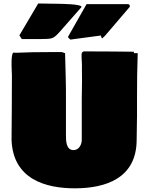

<svg xmlns="http://www.w3.org/2000/svg" viewBox="-20 -1029 828 1079"><path d="M88.9 -830.1C91.8 -826.2 99.6 -813.5 102.5 -809.6H209C266.6 -811.5 275.4 -805.7 312.5 -846.7L438.3 -989.7C438.3 -1006.8 325.3 -1007.3 301.8 -1007.8L194.7 -1009.4ZM375 -806.5 547 -829.4C549.9 -816.7 551.8 -813.5 554.7 -813.5L570.3 -828.1C616.9 -881.8 662.7 -936.2 709 -990.2C709 -991.2 709 -992.2 710 -993.2C710 -998 707 -1004.9 700.2 -1005.9H466.6L361.8 -821.4C363.6 -816 372.3 -810.6 375 -806.5ZM44.9 -243.2C52.7 -20.5 238.3 29.3 400.4 29.3C571.3 29.3 748 -25.4 748 -244.1C748 -288.1 750 -335 750 -378.9V-488.3C750 -566.4 751 -652.3 753.9 -730.5H732.4V-738.3C638.7 -739.3 547.9 -740.2 451.2 -740.2C446.3 -739.3 439.5 -734.4 438.5 -726.6V-703.1C438.5 -691.4 440.4 -680.7 440.4 -669.9V-634.8C442.4 -561.5 438.5 -495.1 439.5 -421.9V-243.2C439.5 -213.9 421.9 -185.5 393.6 -185.5C351.6 -185.5 350.6 -235.4 350.6 -271.5V-461.9C351.6 -554.4 347.7 -641 345.7 -730.5C340.8 -730.5 334 -735.4 326.2 -736.3H259.8C194.3 -736.3 130.9 -735.4 69.3 -732.4C64.5 -732.4 59.6 -733.4 54.7 -733.4C45.9 -726.6 44.9 -695.3 44.9 -667C44.9 -641.6 46.9 -618.2 46.9 -607.4V-601.6C46.9 -479.5 45.9 -363.3 44.9 -243.2Z"/></svg>

Font: Bowlby One SC
Style: Regular
Weight: 400
Width: 1
Version: Version 1.2